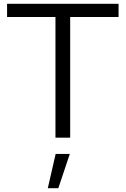

<svg xmlns="http://www.w3.org/2000/svg" viewBox="-20 -720 657 1004"><path d="M270 0H347V-631H600V-700H17V-631H270ZM230 264H285L345 85H271Z"/></svg>

Font: Red Hat Display
Style: Regular
Weight: 400
Designer: Pentagram, MCKL
Foundry: Pentagram, MCKL
Version: Version 1.023